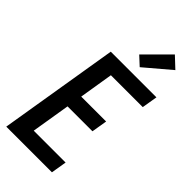

<svg xmlns="http://www.w3.org/2000/svg" viewBox="-303 -1049 1112 1112"><g transform="rotate(45 253.0 -493.0)"><path d="M11 0 132 -735H506L490 -639H229L195 -430H399L383 -334H179L140 -96H401L385 0ZM314 -790 260 -840 406 -986 472 -924Z"/></g></svg>

Font: Iosevka Custom
Style: Bold Italic
Weight: 700
Italic angle: -9°
Designer: Belleve Invis
Foundry: Belleve Invis
Version: Version 30.3.1; ttfautohint (v1.8.3)